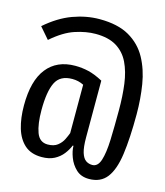

<svg xmlns="http://www.w3.org/2000/svg" viewBox="-119 -809 853 993"><g transform="rotate(15 307.5 -312.5)"><path d="M291.3 -719.5Q389.2 -719.5 450.5 -684.1Q511.8 -648.7 544.9 -588.2Q577.9 -527.7 590.3 -451.5Q602.6 -375.4 602.6 -293.8Q602.6 -164.6 590.5 -78.5Q578.5 7.7 545.4 50.5Q512.3 93.3 450.3 93.3Q407.7 93.3 381.3 68.5Q354.9 43.6 342.1 9.5Q329.2 -24.6 329.2 -51.8H325.1Q315.4 -27.7 297.7 -4.9Q280 17.9 252.3 32.6Q224.6 47.2 184.6 47.2Q127.7 47.2 93.3 16.7Q59 -13.8 43.3 -66.9Q27.7 -120 27.7 -187.7Q27.7 -320 80.8 -386.9Q133.8 -453.8 231.8 -453.8Q268.2 -453.8 303.1 -445.6Q337.9 -437.4 381 -414.4V-110.8Q381 -57.9 389.7 -30Q398.5 -2.1 413.6 8.5Q428.7 19 448.2 19Q477.9 19 490.8 -20.8Q503.6 -60.5 506.2 -130.8Q508.7 -201 508.7 -291.3Q508.7 -366.2 500.3 -429.7Q491.8 -493.3 469 -540.5Q446.2 -587.7 403.1 -614.1Q360 -640.5 290.8 -640.5Q240 -640.5 182.1 -621.5Q124.1 -602.6 59.5 -546.2L7.7 -606.2Q76.9 -666.7 148.7 -693.1Q220.5 -719.5 291.3 -719.5ZM234.9 -384.1Q169.2 -384.1 145.4 -335.4Q121.5 -286.7 121.5 -187.7Q121.5 -113.3 137.9 -68.5Q154.4 -23.6 197.9 -23.6Q231.3 -23.6 250.8 -39Q270.3 -54.4 280.3 -74.9Q290.3 -95.4 295.9 -110.8V-369.7Q267.7 -384.1 234.9 -384.1Z"/></g></svg>

Font: Fira Code Retina
Style: Regular
Weight: 450
Monospace: yes
Designer: Carrois Corporate, Edenspiekermann AG, Nikita Prokopov
Foundry: Carrois Corporate, Edenspiekermann AG, Nikita Prokopov
Version: Version 6.002